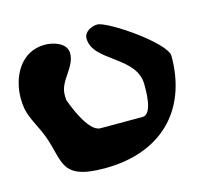

<svg xmlns="http://www.w3.org/2000/svg" viewBox="-77 -533 689 646"><g transform="rotate(-15 268.0 -210.0)"><path d="M0 -273C0 -218 18 -196 40 -147C87 -43 47 27 213 27C404 27 527 -85 527 -280C527 -326 348 -447 313 -447C293 -447 266 -434 266 -411C266 -329 414 -311 414 -211C414 -194 416 -107 380 -107H233C190 -107 152 -214 147 -227C146 -230 146 -244 146 -247C146 -296 200 -328 200 -377C200 -414 153 -427 125 -427C39 -427 0 -346 0 -273Z"/></g></svg>

Font: Charger
Style: Overspray
Weight: 400
Designer: Jasper
Foundry: Cannot Into Space Fonts
Version: Version 0.980